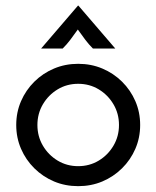

<svg xmlns="http://www.w3.org/2000/svg" viewBox="-20 -651 554 680"><path d="M256.9 8.3Q211.1 8.3 171.5 -8.3Q131.9 -25 101.7 -54.9Q71.5 -84.7 54.5 -124Q37.5 -163.2 37.5 -208.3Q37.5 -253.5 54.5 -292.7Q71.5 -331.9 101.7 -361.8Q131.9 -391.7 171.5 -408.3Q211.1 -425 256.9 -425Q302.8 -425 342.4 -408.3Q381.9 -391.7 412.2 -361.8Q442.4 -331.9 459.4 -292.7Q476.4 -253.5 476.4 -208.3Q476.4 -163.2 459.4 -124Q442.4 -84.7 412.2 -54.9Q381.9 -25 342.4 -8.3Q302.8 8.3 256.9 8.3ZM256.9 -62.5Q297.2 -62.5 329.9 -82.3Q362.5 -102.1 381.9 -135.1Q401.4 -168.1 401.4 -208.3Q401.4 -248.6 381.9 -281.6Q362.5 -314.6 329.9 -334.4Q297.2 -354.2 256.9 -354.2Q216.7 -354.2 184 -334.4Q151.4 -314.6 131.9 -281.6Q112.5 -248.6 112.5 -208.3Q112.5 -168.1 131.9 -135.1Q151.4 -102.1 184 -82.3Q216.7 -62.5 256.9 -62.5ZM125.7 -479.2 256.2 -631.2H257.6L388.2 -479.2H309Q294.4 -493.8 282.6 -509.4Q270.8 -525 255.6 -546.5Q240.3 -525 228.5 -509.4Q216.7 -493.8 202.1 -479.2Z"/></svg>

Font: Afacad Flux
Style: Regular
Weight: 400
Designer: Kristian Moeller
Foundry: Dicotype
Version: Version 1.100